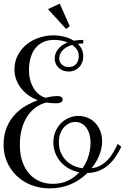

<svg xmlns="http://www.w3.org/2000/svg" viewBox="-30 -1015 690 1060"><path d="M259.8 0Q308.6 0 345.2 -17.6Q381.8 -35.2 407.7 -64Q376.5 -69.8 350.3 -84.5Q324.2 -99.1 305.2 -120.8Q286.1 -142.6 275.4 -170.2Q264.6 -197.8 264.6 -230Q264.6 -261.7 275.9 -288.3Q287.1 -314.9 306.2 -334.2Q325.2 -353.5 350.3 -364.3Q375.5 -375 402.8 -375Q428.2 -375 451.9 -365.7Q475.6 -356.4 493.7 -338.6Q511.7 -320.8 522.7 -294.2Q533.7 -267.6 533.7 -232.9Q533.7 -197.8 518.6 -159.2Q503.4 -120.6 475.6 -85.9Q504.9 -89.8 526.9 -102.5Q548.8 -115.2 565.2 -132.8Q581.5 -150.4 593.5 -170.7Q605.5 -190.9 614.7 -210L619.6 -220.2L639.6 -205.1L634.8 -194.8Q619.6 -164.6 601.1 -139.6Q582.5 -114.7 560.1 -97.2Q537.6 -79.6 510.7 -70.1Q483.9 -60.5 452.6 -60.1Q415 -22 362.3 1.5Q309.6 24.9 244.6 24.9Q187.5 24.9 140.6 5.9Q93.8 -13.2 60.3 -45.9Q26.9 -78.6 8.3 -122.1Q-10.3 -165.5 -10.3 -214.8Q-10.3 -270.5 7.1 -311.8Q24.4 -353 51.8 -382.3Q79.1 -411.6 112.5 -430.9Q146 -450.2 178.7 -461.9Q147.5 -473.6 123.5 -491.7Q99.6 -509.8 83.3 -532Q66.9 -554.2 58.3 -579.3Q49.8 -604.5 49.8 -629.9Q49.8 -675.8 68.8 -711.2Q87.9 -746.6 118.4 -770.8Q148.9 -794.9 187.3 -807.4Q225.6 -819.8 264.6 -819.8Q296.9 -819.8 326.4 -812Q356 -804.2 377.9 -790Q389.6 -792.5 402.6 -793.7Q415.5 -794.9 429.7 -794.9V-774.9Q421.4 -774.9 414.1 -774.4Q406.7 -773.9 399.9 -772.9Q414.1 -759.3 421.9 -742.4Q429.7 -725.6 429.7 -705.1Q429.7 -686 423.6 -670.4Q417.5 -654.8 406.5 -643.6Q395.5 -632.3 380.9 -626.2Q366.2 -620.1 349.6 -620.1Q331.1 -620.1 316.7 -626Q302.2 -631.8 292.5 -641.6Q282.7 -651.4 277.3 -664.6Q272 -677.7 272 -691.9Q272 -704.1 276.1 -716.8Q280.3 -729.5 288.8 -741.2Q297.4 -752.9 310.8 -763.2Q324.2 -773.4 342.8 -780.8Q324.2 -788.6 304 -791.7Q283.7 -794.9 269.5 -794.9Q235.4 -794.9 209.2 -783Q183.1 -771 165.5 -749Q147.9 -727.1 138.9 -695.8Q129.9 -664.6 129.9 -626Q129.9 -601.1 135.7 -576.9Q141.6 -552.7 152.8 -532.5Q164.1 -512.2 181.2 -497.3Q198.2 -482.4 220.7 -475.1Q241.7 -480.5 258.3 -482.7Q274.9 -484.9 284.7 -484.9Q301.3 -484.9 308.6 -479.5Q315.9 -474.1 315.9 -465.8Q315.9 -461.9 314.5 -458.3Q313 -454.6 309.1 -451.7Q305.2 -448.7 298.1 -446.8Q291 -444.8 279.8 -444.8Q265.6 -444.8 252 -445.8Q238.3 -446.8 225.6 -449.2Q193.4 -440.9 166.5 -421.4Q139.6 -401.9 120.4 -372.1Q101.1 -342.3 90.3 -302.7Q79.6 -263.2 79.6 -214.8Q79.6 -159.2 94.7 -118.7Q109.9 -78.1 135.3 -51.8Q160.6 -25.4 192.9 -12.7Q225.1 0 259.8 0ZM469.7 -225.1Q469.7 -255.4 462.6 -277.3Q455.6 -299.3 443.8 -313.7Q432.1 -328.1 417 -335Q401.9 -341.8 385.7 -341.8Q368.7 -341.8 352.5 -334.2Q336.4 -326.7 323.5 -312.5Q310.5 -298.3 302.7 -277.3Q294.9 -256.3 294.9 -230Q294.9 -200.7 304.4 -176Q314 -151.4 331.3 -132.6Q348.6 -113.8 372.8 -101.8Q397 -89.8 425.8 -85.9Q448.2 -118.2 459 -154.8Q469.7 -191.4 469.7 -225.1ZM404.8 -705.1Q404.8 -726.1 394.5 -741.2Q384.3 -756.3 368.7 -767.1Q349.6 -761.7 335.9 -753.4Q322.3 -745.1 313.7 -735.1Q305.2 -725.1 301 -714.1Q296.9 -703.1 296.9 -692.9Q296.9 -673.3 310.8 -659.2Q324.7 -645 349.6 -645Q376 -645 390.4 -661.9Q404.8 -678.7 404.8 -705.1ZM335 -855 234.9 -964.8 299.8 -995.1 355 -870.1Z"/></svg>

Font: Rochester
Style: Regular
Weight: 400
Version: Version 1.006